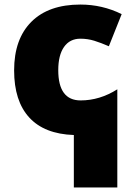

<svg xmlns="http://www.w3.org/2000/svg" viewBox="-20 -583 584 843"><path d="M304.2 240.2V9.8Q174.8 5.4 108.4 -67.1Q42 -139.6 42 -273.9Q42 -411.6 117.7 -487.3Q193.4 -563 333 -563Q429.2 -563 514.2 -521L458 -379.9Q423.3 -395 394 -404.1Q364.7 -413.1 333 -413.1Q286.6 -413.1 261.2 -377Q235.8 -340.8 235.8 -274.9Q235.8 -142.1 334 -142.1Q418 -142.1 495.1 -190.9V240.2Z"/></svg>

Font: Open Sans ExtBd
Style: Bold
Weight: 800
Foundry: Ascender Corporation
Version: Version 1.10